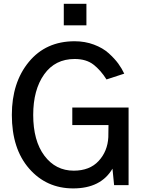

<svg xmlns="http://www.w3.org/2000/svg" viewBox="-20 -999 772 1036"><path d="M43.9 -378.9Q43.9 -553.7 135.7 -665Q227.5 -776.4 382.8 -776.4Q438.5 -776.4 486.8 -758.3Q535.2 -740.2 566.9 -711.4Q598.6 -682.6 618.2 -655.8Q637.7 -628.9 650.4 -601.6L554.7 -570.3Q523.4 -620.1 484.4 -650.4Q445.3 -680.7 382.8 -680.7Q277.3 -680.7 218.3 -597.7Q159.2 -514.6 159.2 -378.9Q159.2 -239.3 219.7 -158.7Q280.3 -78.1 377.9 -78.1Q463.9 -78.1 512.2 -130.4Q560.5 -182.6 564.5 -258.8Q565.4 -275.4 565.4 -324.2H370.1V-418.9H673.8V0H595.7L586.9 -88.9Q524.4 17.6 375 17.6Q230.5 17.6 137.2 -89.4Q43.9 -196.3 43.9 -378.9ZM324.2 -862.3V-978.5H446.3V-862.3Z"/></svg>

Font: Gothic A1 SemiBold
Style: Regular
Weight: 600
Version: Version 2.50